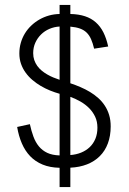

<svg xmlns="http://www.w3.org/2000/svg" viewBox="-20 -664 519 770"><path d="M57.6 -449.6Q57.6 -427.4 64.2 -408.3Q70.8 -389.2 82.6 -372.9Q94.3 -356.6 109.9 -343.3Q125.5 -330 143.6 -319.3Q161.7 -308.7 180.9 -300.9Q200.1 -293.2 219 -287.9V-40.7Q189.6 -41.6 169.6 -51Q149.7 -60.4 136.2 -76.7Q122.7 -93 114.2 -115.8Q105.7 -138.7 99.8 -166L48.8 -154.8Q54.8 -118.6 67.7 -88.8Q80.5 -59 101.1 -37.5Q121.6 -16.1 150.9 -4Q180.2 8.1 219 8.9V86.1H262.1V8.5Q299.1 6.8 329.1 -4.9Q359.1 -16.7 380.2 -37.8Q401.4 -58.8 412.6 -88.9Q423.9 -118.9 423.9 -157.2Q423.9 -182.6 417.6 -203.1Q411.3 -223.7 400.2 -240.5Q389.1 -257.4 373.9 -270.9Q358.7 -284.5 340.7 -295.3Q322.8 -306.1 302.6 -314.7Q282.5 -323.4 262.1 -330.1V-557.2Q285.1 -555.2 300.8 -549.5Q316.5 -543.8 327.3 -533.4Q338.1 -522.9 345.1 -507.1Q352.1 -491.3 357.5 -468.8L413.9 -477.5Q406.7 -510.1 394.7 -534.1Q382.6 -558.1 364.3 -574.3Q346 -590.6 320.7 -598.9Q295.4 -607.2 262.1 -607.9V-644.2H219V-607.9Q197 -607.5 176.6 -601.8Q156.1 -596 138.2 -585.8Q120.2 -575.5 105.3 -561.3Q90.4 -547.2 79.8 -529.8Q69.2 -512.4 63.4 -492.1Q57.6 -471.8 57.6 -449.6ZM370.7 -152Q370.7 -127.3 362.6 -107.6Q354.5 -88 340 -74.1Q325.4 -60.2 305.4 -52Q285.4 -43.9 262.1 -42.2V-275.6Q283.2 -267.9 302.8 -256.7Q322.3 -245.5 337.4 -230.4Q352.4 -215.3 361.6 -195.9Q370.7 -176.5 370.7 -152ZM113.1 -450.7Q113.1 -473.7 121.7 -492.7Q130.3 -511.7 144.7 -525.8Q159.1 -540 178.3 -548.2Q197.6 -556.5 219 -557.6V-344Q206.5 -348.1 193.7 -353.4Q180.8 -358.7 169.1 -365.6Q157.3 -372.4 147.2 -380.8Q137.1 -389.2 129.4 -399.8Q121.8 -410.5 117.4 -423.2Q113.1 -435.9 113.1 -450.7Z"/></svg>

Font: SaysetthaMai Thin
Style: Regular
Weight: 100
Designer: John M. Durdin
Foundry: Lao Script for Windows
Version: Version 1.101